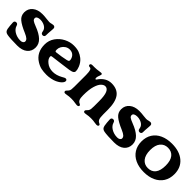

<svg xmlns="http://www.w3.org/2000/svg" viewBox="201 -1412 2352 2352"><g transform="rotate(45 1377.0 -236.0)"><path d="M82 0Q58 -5 47 -16Q35 -28 30 -51Q27 -67 23.5 -100Q20 -133 20 -154Q20 -169 28 -176.5Q36 -184 50 -184Q74 -184 82 -154Q87 -136 100.5 -119Q114 -102 135 -89Q182 -60 240 -60Q264 -60 278 -70Q292 -80 292 -96Q292 -115 275 -131Q258 -147 214 -166Q119 -206 74.5 -243.5Q30 -281 30 -339Q30 -403 77.5 -442.5Q125 -482 205 -482Q241 -482 285 -476Q317 -472 331 -472Q351 -472 369 -478Q385 -482 394 -482Q411 -482 419 -471Q425 -464 425 -449Q425 -442 423 -418Q418 -363 418 -328Q418 -314 409.5 -306.5Q401 -299 389 -299Q376 -299 368 -306.5Q360 -314 358 -327Q355 -346 348.5 -359.5Q342 -373 328 -385Q312 -399 287 -407.5Q262 -416 236 -416Q207 -416 189.5 -406.5Q172 -397 172 -379Q172 -360 188 -347.5Q204 -335 251 -317Q341 -283 388 -238.5Q435 -194 435 -133Q435 -68 388.5 -29Q342 10 256 10Q206 10 156 7.5Q106 5 82 0Z M590 -34Q485 -99 485 -237Q485 -308 524.5 -364Q564 -420 625 -451Q686 -482 749 -482Q805 -482 841.5 -468.5Q878 -455 911 -429Q952 -396 974 -342Q989 -305 989 -276Q989 -260 976 -250Q958 -237 918 -231Q898 -228 785 -213L666 -198Q648 -196 643 -193Q638 -190 638 -181Q638 -143 681 -108Q727 -70 792 -70Q854 -70 918 -106Q922 -108 933 -114.5Q944 -121 951 -123.5Q958 -126 964 -126Q974 -126 980.5 -119.5Q987 -113 987 -102Q987 -88 974 -71Q952 -42 902 -18Q877 -6 838.5 2Q800 10 764 10Q713 10 673 1.5Q633 -7 590 -34ZM654 -269Q744 -279 810 -294Q830 -299 836.5 -304Q843 -309 843 -320Q843 -335 836.5 -352Q830 -369 818 -383Q792 -412 748 -412Q716 -412 690 -395Q664 -378 649.5 -352.5Q635 -327 635 -301Q635 -282 638 -275Q641 -268 654 -269Z M1066 -10Q1066 -16 1070 -22Q1074 -28 1080 -33Q1090 -43 1095 -50Q1104 -63 1106.5 -80.5Q1109 -98 1109 -130V-332Q1109 -385 1099 -412Q1095 -422 1088 -427Q1081 -432 1069 -432Q1060 -432 1054.5 -437.5Q1049 -443 1049 -452Q1049 -460 1056.5 -466Q1064 -472 1079 -472H1117Q1152 -472 1194 -479Q1211 -482 1222 -482Q1239 -482 1239 -467Q1239 -461 1234.5 -449.5Q1230 -438 1228 -432Q1220 -411 1220 -395Q1220 -377 1230 -377Q1235 -377 1238 -382Q1305 -482 1404 -482Q1503 -482 1551 -418Q1599 -354 1599 -217V-140Q1599 -83 1609 -60Q1619 -38 1639 -30Q1659 -22 1659 -10Q1659 -1 1651.5 4.5Q1644 10 1629 10Q1618 10 1596 6Q1568 0 1528 0Q1486 0 1453 7Q1441 10 1429 10Q1406 10 1406 -10Q1406 -16 1410 -22Q1414 -28 1420 -33Q1430 -43 1435 -50Q1444 -63 1446.5 -80.5Q1449 -98 1449 -130V-217Q1449 -314 1430 -358Q1411 -402 1374 -402Q1348 -402 1321.5 -376Q1295 -350 1277 -289.5Q1259 -229 1259 -130Q1259 -83 1269 -60Q1279 -38 1299 -30Q1319 -22 1319 -10Q1319 -1 1311.5 4.5Q1304 10 1289 10Q1278 10 1256 6Q1228 0 1188 0Q1146 0 1113 7Q1101 10 1089 10Q1066 10 1066 -10Z M1761 0Q1737 -5 1726 -16Q1714 -28 1709 -51Q1706 -67 1702.5 -100Q1699 -133 1699 -154Q1699 -169 1707 -176.5Q1715 -184 1729 -184Q1753 -184 1761 -154Q1766 -136 1779.5 -119Q1793 -102 1814 -89Q1861 -60 1919 -60Q1943 -60 1957 -70Q1971 -80 1971 -96Q1971 -115 1954 -131Q1937 -147 1893 -166Q1798 -206 1753.5 -243.5Q1709 -281 1709 -339Q1709 -403 1756.5 -442.5Q1804 -482 1884 -482Q1920 -482 1964 -476Q1996 -472 2010 -472Q2030 -472 2048 -478Q2064 -482 2073 -482Q2090 -482 2098 -471Q2104 -464 2104 -449Q2104 -442 2102 -418Q2097 -363 2097 -328Q2097 -314 2088.5 -306.5Q2080 -299 2068 -299Q2055 -299 2047 -306.5Q2039 -314 2037 -327Q2034 -346 2027.5 -359.5Q2021 -373 2007 -385Q1991 -399 1966 -407.5Q1941 -416 1915 -416Q1886 -416 1868.5 -406.5Q1851 -397 1851 -379Q1851 -360 1867 -347.5Q1883 -335 1930 -317Q2020 -283 2067 -238.5Q2114 -194 2114 -133Q2114 -68 2067.5 -29Q2021 10 1935 10Q1885 10 1835 7.5Q1785 5 1761 0Z M2164 -237Q2164 -313 2199 -368Q2234 -423 2298.5 -452.5Q2363 -482 2449 -482Q2580 -482 2657 -417Q2734 -352 2734 -237Q2734 -161 2699 -105.5Q2664 -50 2599.5 -20Q2535 10 2449 10Q2363 10 2298.5 -20Q2234 -50 2199 -106Q2164 -162 2164 -237ZM2450 -60Q2514 -60 2549 -104.5Q2584 -149 2584 -237Q2584 -324 2548.5 -368Q2513 -412 2449 -412Q2388 -412 2351 -367.5Q2314 -323 2314 -237Q2314 -151 2351 -105.5Q2388 -60 2450 -60Z"/></g></svg>

Font: Raigarh
Style: Bold
Weight: 700
Designer: jaikishan Patel
Foundry: MagicType
Version: Version 1.000